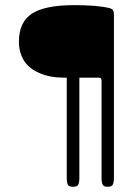

<svg xmlns="http://www.w3.org/2000/svg" viewBox="-20 -722 529 743"><path d="M258.8 0.5Q246.6 0.5 242.4 -7.8Q238.3 -16.1 238.3 -33.2V-421.4H228Q201.2 -421.4 177 -425.8Q152.8 -430.2 129.9 -440.4Q106.9 -450.7 90.1 -466.3Q73.2 -481.9 63.2 -506.1Q53.2 -530.3 53.2 -561Q53.2 -636.2 103.5 -669.2Q153.8 -702.1 267.1 -702.1Q357.4 -702.1 402.3 -690.9Q414.1 -688 417.5 -681.9Q420.9 -675.8 420.9 -663.6Q420.9 -663.6 420.9 -652.8V-33.2Q420.9 -16.1 416.5 -7.8Q412.1 0.5 399.9 0.5H393.6Q381.3 0.5 377.2 -7.8Q373 -16.1 373 -33.2V-411.1Q373 -415.5 370.4 -418.5Q367.7 -421.4 363.8 -421.4H287.1V-33.2Q287.1 -16.1 283 -7.8Q278.8 0.5 266.6 0.5Z"/></svg>

Font: BenchNine Light
Style: Regular
Weight: 300
Version: Version 1 ; ttfautohint (v0.92.18-e454-dirty) -l 8 -r 50 -G 